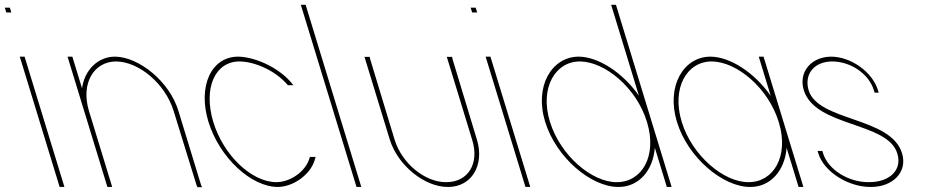

<svg xmlns="http://www.w3.org/2000/svg" viewBox="-175 -789 3887 800"><path d="M-138.8 -737H-148.8L-154.9 -757H-144.9H-143.9H-133.9L-127.8 -737H-137.8ZM-89.5 -543 -92.6 -553H-72.6L-69.5 -543L90.4 -20L93.4 -10H73.4L70.4 -20Z M166.8 -420.9C177.3 -498.1 233.3 -552.3 302.9 -553C403.3 -553 532.1 -449 568.7 -326L662.2 -20L666.6 -9H647.6L643.5 -19L548.7 -326C513.2 -442 402.7 -532 309 -533C216.5 -533 160.4 -442 195.8 -326L198.9 -316L289.4 -20L292.4 -10H272.4L269.4 -20L178.9 -316L175.8 -326L109.5 -543L106.4 -553H126.4L129.5 -543Z M1035 -449 1047.6 -434H1024.6L1020.1 -439C969.7 -496 886.8 -532 823.5 -533C719.8 -533 671.6 -421 713.6 -281C756.4 -141 873.6 -30 977.3 -30C1037.4 -31 1099.1 -76 1114.6 -130L1116 -135H1140L1135.6 -120C1117.3 -62 1048.6 -11 983.4 -10C871.2 -10 740.1 -132 693.6 -281C648 -430 705.2 -553 817.4 -553C884 -552 978.8 -512 1035 -449Z M1081.5 -759 1078.4 -769H1098.4L1101.5 -759L1327.4 -20L1330.4 -10H1310.4L1307.4 -20Z M1346.5 -543 1343.7 -552H1365.4L1367.6 -542L1469.2 -207C1499.5 -108 1595.9 -29 1684.8 -30C1774.9 -30 1823.8 -107 1792.2 -207L1689.5 -543L1686.7 -552H1708.7L1710.8 -542L1812.2 -207C1844.9 -100 1789 -9 1690.9 -10C1594 -10 1483.2 -99 1449.2 -207Z M1802.2 -737H1792.2L1786.1 -757H1796.1H1797.1H1807.1L1813.2 -737H1803.2ZM1851.5 -543 1848.4 -553H1868.4L1871.5 -543L2031.4 -20L2034.4 -10H2014.4L2011.4 -20Z M2096.3 -282C2051 -430 2123.7 -552 2235.4 -553C2318.5 -553 2421 -485.1 2487.2 -390.2L2374.5 -759L2371.4 -769H2391.4L2394.5 -759L2539.1 -286C2539.5 -284.7 2539.9 -283.3 2540.3 -282L2620.4 -20L2623.4 -10H2603.4L2600.4 -20L2553.5 -173.3C2545.9 -77.3 2485.5 -9.3 2401.4 -10C2287.4 -10 2141.8 -133 2096.3 -282ZM2116.3 -282C2159.4 -141 2291.6 -29 2395.3 -30C2499.1 -30 2563.4 -137.8 2521.6 -277.7L2520.3 -282C2477.5 -422 2346.9 -532 2241.5 -533C2137.5 -533 2073.5 -422 2116.3 -282Z M2645.6 -281C2600 -430 2672.7 -552 2784.4 -553C2867.5 -553 2970 -485.1 3036.3 -389.8L2989.5 -543L2986.4 -553H3006.4L3009.5 -543L3088.4 -285C3088.8 -283.7 3089.2 -282.3 3089.6 -281L3169.4 -20L3172.4 -10H3152.4L3149.4 -20L3102.6 -172.9C3094.9 -77.3 3034.5 -9.3 2950.4 -10C2836.4 -10 2690.8 -133 2645.6 -281ZM2665.6 -281C2708.4 -141 2840.6 -29 2944.3 -30C3048.1 -30 3112.4 -137.8 3070.9 -276.7L3069.6 -281C3026.5 -422 2895.8 -532 2790.5 -533C2686.5 -533 2622.5 -422 2665.6 -281Z M3483.2 -413 3486.3 -403H3469.3L3466.2 -413C3445.7 -480 3372.1 -532 3293.5 -533C3216.2 -533 3174.9 -479 3194.2 -413C3234.3 -282 3537.9 -303 3583.6 -150C3607.2 -73 3545.8 -9 3451.9 -10C3359.2 -10 3258.2 -73 3234.6 -150L3231.6 -160H3251.6L3254.6 -150C3275.1 -83 3359.4 -29 3445.8 -30C3533.4 -30 3585.4 -82 3563.6 -150C3523.3 -282 3222.3 -259 3174.2 -413C3150.7 -490 3206.1 -552 3287.4 -553C3369.9 -553 3459.7 -490 3483.2 -413Z"/></svg>

Font: Nordica Plus
Style: NordicaClassicUltLtCondOpObl
Weight: 300
Version: Version 1.01